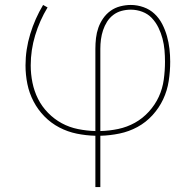

<svg xmlns="http://www.w3.org/2000/svg" viewBox="-20 -540 790 775"><path d="M365 215V8Q327 7 290 -0.5Q253 -8 219.5 -25.5Q186 -43 159.5 -70Q133 -97 115.5 -130.5Q98 -164 90.5 -201Q83 -238 83 -276Q83 -340 102 -402.5Q121 -465 154 -520L172 -510Q140 -457 122 -397.5Q104 -338 104 -276Q104 -241 111 -206.5Q118 -172 133.5 -141Q149 -110 174 -84.5Q199 -59 229.5 -42.5Q260 -26 295 -19Q330 -12 365 -11V-343Q365 -365 367.5 -386.5Q370 -408 377 -428Q384 -448 396.5 -466Q409 -484 426.5 -496.5Q444 -509 465.5 -514.5Q487 -520 508 -520Q534 -520 559.5 -511Q585 -502 604 -484Q623 -466 635 -442.5Q647 -419 654 -394Q661 -369 664 -343Q667 -317 667 -291Q667 -252 661 -213Q655 -174 638.5 -139Q622 -104 595.5 -75Q569 -46 535 -27.5Q501 -9 462.5 -1Q424 7 385 8V215ZM385 -11Q422 -12 457.5 -19.5Q493 -27 524.5 -44.5Q556 -62 581 -89.5Q606 -117 621 -149.5Q636 -182 641 -218.5Q646 -255 646 -291Q646 -314 644 -337.5Q642 -361 636 -384Q630 -407 619.5 -428.5Q609 -450 593 -467Q577 -484 554.5 -492.5Q532 -501 508 -501Q489 -501 470.5 -496Q452 -491 437 -479.5Q422 -468 412 -452Q402 -436 396 -418Q390 -400 387.5 -381Q385 -362 385 -343Z"/></svg>

Font: Zed Sans Thin Extended
Style: Regular
Weight: 100
Width: 7
Designer: Belleve Invis
Foundry: Belleve Invis
Version: Version 1.0.0; ttfautohint (v1.8.4)